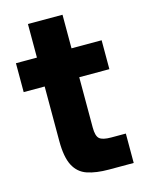

<svg xmlns="http://www.w3.org/2000/svg" viewBox="-100 -692 555 751"><g transform="rotate(-15 177.5 -316.0)"><path d="M247 0Q195 0 159.5 -12Q124 -24 106 -58.5Q88 -93 88 -158V-379H3V-496H88V-632H228V-496H350V-379H228V-175Q228 -141 240.5 -130Q253 -119 288 -119H347V0Z"/></g></svg>

Font: Host Grotesk ExtraBold
Style: Regular
Weight: 800
Designer: Doğukan Karapınar
Foundry: Element Type
Version: Version 1.003; ttfautohint (v1.8.4.7-5d5b)